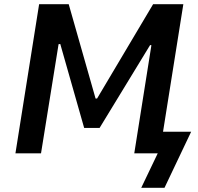

<svg xmlns="http://www.w3.org/2000/svg" viewBox="-20 -725 938 908"><path d="M648 163 726 0H615L696 -511L690 -512L451 -120H378L265 -517L257 -516L174 0H53L165 -705H305L432 -259H439L704 -705H847L751 -102H884L758 163Z"/></svg>

Font: Nunito Sans 7pt SemiCondensed
Style: Bold Italic
Weight: 700
Width: 4
Italic angle: -9°
Designer: Vernon Adams
Foundry: Vernon Adams
Version: Version 3.101;gftools[0.9.27]